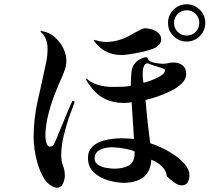

<svg xmlns="http://www.w3.org/2000/svg" viewBox="-20 -839 1040 897"><path d="M609 -131Q598 -137 577.5 -141.5Q557 -146 536 -148.5Q515 -151 501 -151Q485 -151 466.5 -146.5Q448 -142 435 -130.5Q422 -119 422 -99Q422 -79 439 -68.5Q456 -58 478 -54.5Q500 -51 515 -51Q554 -51 581.5 -65.5Q609 -80 609 -125ZM751 -511Q751 -515 746 -517Q741 -519 739 -520Q722 -526 705 -531Q688 -536 671 -543Q658 -543 653 -532Q648 -521 647 -505Q646 -489 647.5 -474.5Q649 -460 650 -452Q659 -454 675.5 -459.5Q692 -465 709.5 -473Q727 -481 739 -490.5Q751 -500 751 -511ZM911 -732Q911 -757 894 -774Q877 -791 852 -791Q828 -791 810.5 -774Q793 -757 793 -732Q793 -707 810.5 -690Q828 -673 852 -673Q877 -673 894 -690Q911 -707 911 -732ZM328 -360Q326 -353 320 -338Q314 -323 309 -309Q304 -295 302 -290Q288 -247 277 -202Q266 -157 266 -111Q266 -87 274.5 -64.5Q283 -42 283 -18Q283 -2 274.5 18Q266 38 246 38Q237 38 229.5 34Q222 30 215 26Q194 11 179.5 -16Q165 -43 155.5 -75.5Q146 -108 141.5 -140Q137 -172 137 -196Q137 -285 157 -372Q177 -459 195 -545Q203 -579 202 -617Q201 -655 178 -683Q173 -688 170 -690Q169 -691 169 -692.5Q169 -694 171 -694Q174 -694 177 -693.5Q180 -693 183 -692Q213 -686 237 -664.5Q261 -643 275.5 -614Q290 -585 290 -556Q290 -536 284 -517Q278 -498 270 -480Q251 -439 233 -391.5Q215 -344 203.5 -295Q192 -246 192 -200Q192 -195 194 -183.5Q196 -172 200.5 -163Q205 -154 213 -154Q228 -154 235 -171Q240 -182 245 -193.5Q250 -205 254 -216Q265 -242 275.5 -267.5Q286 -293 296 -318Q298 -322 305 -338.5Q312 -355 316 -363Q318 -369 324 -367Q330 -365 328 -360ZM865 -19Q865 -1 856.5 13Q848 27 828 27Q812 27 791 11.5Q770 -4 760 -15Q756 -44 734.5 -63.5Q713 -83 687 -93Q683 -35 648.5 -10Q614 15 560 15Q525 15 485.5 3.5Q446 -8 418.5 -33.5Q391 -59 391 -102Q391 -131 407 -149Q423 -167 447.5 -176.5Q472 -186 499 -189.5Q526 -193 548 -193Q562 -193 577 -192Q592 -191 606 -190L595 -361Q586 -360 577 -359Q568 -358 559 -358Q509 -358 470 -377Q431 -396 402 -436Q396 -444 390.5 -452.5Q385 -461 381 -470Q380 -471 381.5 -472Q383 -473 384 -472Q389 -468 393.5 -464.5Q398 -461 404 -457Q427 -444 452.5 -438.5Q478 -433 504 -433Q526 -433 547.5 -433.5Q569 -434 591 -438Q591 -467 594 -500.5Q597 -534 622 -555Q626 -558 637 -564Q648 -570 659 -571.5Q670 -573 671 -563Q679 -550 703 -545.5Q727 -541 741 -541Q754 -541 766.5 -544Q779 -547 792 -547Q816 -547 833 -533.5Q850 -520 850 -494Q850 -469 828.5 -448.5Q807 -428 775 -412.5Q743 -397 711.5 -386.5Q680 -376 660 -372Q664 -322 669.5 -271Q675 -220 682 -170Q704 -163 734.5 -149Q765 -135 795 -114.5Q825 -94 845 -70Q865 -46 865 -19ZM733 -654Q733 -641 724 -631.5Q715 -622 704 -615Q694 -610 673 -604Q652 -598 627.5 -593Q603 -588 581 -585Q559 -582 547 -582Q486 -582 444 -620Q437 -626 430 -634Q423 -642 418 -650Q417 -653 420 -653Q433 -649 447.5 -646Q462 -643 475 -643Q505 -643 534.5 -651.5Q564 -660 590 -675Q598 -680 607 -685Q616 -690 625 -694Q630 -697 640 -702Q650 -707 656 -707Q672 -707 690 -701.5Q708 -696 720.5 -684.5Q733 -673 733 -654ZM939 -732Q939 -696 913.5 -670.5Q888 -645 852 -645Q816 -645 790.5 -670.5Q765 -696 765 -732Q765 -768 790.5 -793.5Q816 -819 852 -819Q888 -819 913.5 -793.5Q939 -768 939 -732Z"/></svg>

Font: Kaisei Tokumin
Style: Regular
Weight: 400
Designer: Font-Kai, 金井和夫
Foundry: KAZUO KANAI
Version: Version 5.003